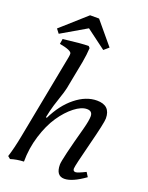

<svg xmlns="http://www.w3.org/2000/svg" viewBox="-173 -1030 869 1126"><g transform="rotate(20 261.5 -467.5)"><path d="M360 -805 330 -779 208 -870 52 -779 32 -805 188 -944H244ZM373 9Q321 9 321 -61Q321 -93 380 -309Q394 -362 394 -388Q394 -421 359.5 -421Q325 -421 282.5 -388Q240 -355 203 -300.5Q166 -246 141.5 -167Q117 -88 117 -5Q72 -3 35 9L19 -4Q37 -60 52 -139L154 -671Q156 -681 156 -692Q156 -712 79 -726L84 -758Q197 -772 242 -772L251 -762Q249 -721 240 -671L206 -495Q202 -474 184 -421.5Q166 -369 158 -335L149 -294L155 -292Q199 -383 264.5 -435.5Q330 -488 398 -488Q482 -488 482 -407Q482 -379 444 -231.5Q406 -84 406 -67Q406 -50 422 -50Q435 -50 483 -74L500 -47Q422 9 373 9Z"/></g></svg>

Font: Poly
Style: Italic
Weight: 400
Italic angle: -10°
Designer: Nicolas Silva
Foundry: Jose Nicolas Silva Schwarzenberg
Version: Version 1.003